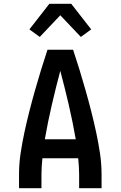

<svg xmlns="http://www.w3.org/2000/svg" viewBox="-20 -999 640 1019"><path d="M81 0V-74Q81 -130 89.5 -186.5Q98 -243 110 -298.5Q122 -354 136 -409Q150 -464 165.5 -518.5Q181 -573 197.5 -627Q214 -681 232 -735H368Q386 -681 402.5 -627Q419 -573 434.5 -518.5Q450 -464 464 -409Q478 -354 490 -298.5Q502 -243 510.5 -186.5Q519 -130 519 -74V0H400V-74Q400 -95 398.5 -116.5Q397 -138 395 -159H205Q203 -138 201.5 -116.5Q200 -95 200 -74V0ZM218 -260H382Q366 -352 345 -442.5Q324 -533 300 -623Q276 -533 255 -442.5Q234 -352 218 -260ZM191 -803 136 -843 242 -979H358L464 -843L409 -803L300 -918Z"/></svg>

Font: Iosevka Book
Style: Bold
Weight: 700
Designer: Belleve Invis
Foundry: Belleve Invis
Version: Version 28.0.7; ttfautohint (v1.8.3)